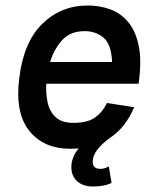

<svg xmlns="http://www.w3.org/2000/svg" viewBox="-20 -530 559 697"><path d="M240 63Q242 49 248.5 35Q255 21 266 9Q251 10 235 10Q138 10 86 -55.5Q34 -121 50 -247Q66 -378 134 -444Q202 -510 299 -510Q341 -510 379 -496.5Q417 -483 444.5 -451Q472 -419 483.5 -364Q495 -309 483 -226H148Q146 -193 152.5 -160Q159 -127 181 -105.5Q203 -84 247 -84Q299 -84 326.5 -104.5Q354 -125 368 -156L467 -141Q436 -66 377 -28Q321 14 317 50Q313 83 344 83Q360 83 375 74L385 134Q371 141 353 144Q335 147 318 147Q278 147 256.5 124.5Q235 102 240 63ZM288 -417Q234 -417 204.5 -383Q175 -349 162 -305H387Q384 -370 355.5 -393.5Q327 -417 288 -417Z"/></svg>

Font: Haskoy SemiBold
Style: Italic
Weight: 600
Designer: Ertekin Erdin
Foundry: Ertekin Erdin
Version: Version 2.000; ttfautohint (v1.8.4.7-5d5b)